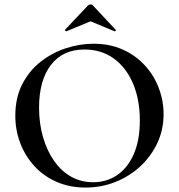

<svg xmlns="http://www.w3.org/2000/svg" viewBox="-20 -833 806 865"><path d="M366 12Q294 12 235.5 -13.5Q177 -39 135.5 -84Q94 -129 71.5 -187.5Q49 -246 49 -312Q49 -393 80.5 -454Q112 -515 164 -555.5Q216 -596 278 -616Q340 -636 401 -636Q475 -636 533.5 -609.5Q592 -583 633 -538Q674 -493 695.5 -436Q717 -379 717 -319Q717 -249 689 -189Q661 -129 612.5 -84Q564 -39 500.5 -13.5Q437 12 366 12ZM400 -12Q460 -12 507.5 -44Q555 -76 582.5 -138.5Q610 -201 610 -290Q610 -383 580 -455Q550 -527 494 -568.5Q438 -610 360 -610Q263 -610 209.5 -540.5Q156 -471 156 -348Q156 -276 174 -214.5Q192 -153 224.5 -107Q257 -61 301.5 -36.5Q346 -12 400 -12ZM273 -699 376 -808Q381 -813 388 -813Q395 -813 399 -808L501 -699Q504 -698 501 -694.5Q498 -691 496 -692L388 -737L279 -692Q278 -691 274.5 -694.5Q271 -698 273 -699Z"/></svg>

Font: Cormorant SemiBold
Style: Regular
Weight: 600
Designer: Christian Thalmann (Catharsis Fonts)
Foundry: Catharsis Fonts
Version: Version 4.000